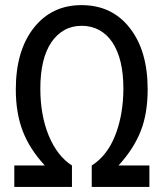

<svg xmlns="http://www.w3.org/2000/svg" viewBox="-20 -733 642 753"><path d="M262.2 0V-84Q204.6 -120.6 170.9 -201.7Q138.2 -281.7 138.2 -385.7Q138.2 -503.4 181.6 -567.4Q202.6 -598.1 232.4 -615Q262.2 -631.8 300.8 -631.8Q338.4 -631.8 368.9 -615.2Q399.4 -598.6 420.4 -567.4Q463.9 -502.4 463.9 -385.7Q463.9 -335 455.6 -287.6Q428.7 -140.1 339.8 -84V0H565.9V-84H444.8Q504.4 -148.9 532.2 -219.7Q559.1 -288.6 559.1 -382.3Q559.1 -534.2 488.8 -623.5Q418.9 -712.9 299.8 -712.9Q182.6 -712.9 112.3 -623.5Q42 -533.7 42 -382.3Q42 -290 69.1 -219.2Q96.2 -148.4 155.8 -84H36.1V0Z"/></svg>

Font: Hack Dev
Style: Regular
Weight: 400
Designer: Christopher Simpkins
Foundry: Christopher Simpkins
Version: Version 2.0315